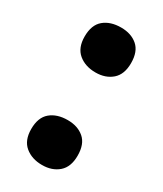

<svg xmlns="http://www.w3.org/2000/svg" viewBox="-151 -621 588 693"><g transform="rotate(30 142.5 -274.5)"><path d="M45.4 -81.1Q45.4 -129.4 72.5 -152.1Q99.6 -174.8 144 -174.8Q186 -174.8 212.4 -152.1Q238.8 -129.4 238.8 -81.1Q238.8 -34.2 212.2 -11Q185.5 12.2 144 12.2Q101.1 12.2 73.2 -11Q45.4 -34.2 45.4 -81.1ZM45.4 -466.8Q45.4 -515.1 72.5 -537.8Q99.6 -560.5 144 -560.5Q186 -560.5 212.4 -537.8Q238.8 -515.1 238.8 -466.8Q238.8 -419.9 212.2 -396.7Q185.5 -373.5 144 -373.5Q101.1 -373.5 73.2 -396.7Q45.4 -419.9 45.4 -466.8Z"/></g></svg>

Font: Open Sans SemiCondensed ExtraBold
Style: Regular
Weight: 800
Width: 4
Designer: Monotype Design Team
Foundry: Monotype Imaging Inc.
Version: Version 3.000